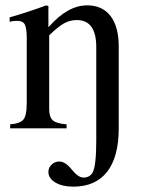

<svg xmlns="http://www.w3.org/2000/svg" viewBox="-20 -480 544 718"><path d="M424 -306V0Q424 107 380.5 162.5Q337 218 254 218Q213 218 187 202.5Q161 187 161 163Q161 147 173 135.5Q185 124 202 124Q225 124 250 156Q273 184 292 184Q315 184 326 166Q340 141 340 45V-304Q340 -405 267 -405Q242 -405 220 -393Q198 -381 164 -348V-72Q164 -42 177.5 -30Q191 -18 229 -15V0H18V-15Q56 -18 68 -33.5Q80 -49 80 -94V-337Q80 -374 73 -388Q66 -402 45 -402Q25 -402 16 -398V-415Q86 -435 153 -460L161 -457V-379H162Q233 -460 306 -460Q363 -460 393.5 -420Q424 -380 424 -306Z"/></svg>

Font: STIX
Style: Regular
Weight: 400
Designer: MicroPress Inc., with final additions and corrections provided by Coen Hoffman, Elsevier (retired)
Version: Version 1.1.1